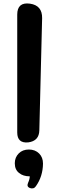

<svg xmlns="http://www.w3.org/2000/svg" viewBox="-20 -811 333 1103"><path d="M79 -727Q79 -800 152 -790Q223 -780 222 -707L206 -63Q205 -1 142 7Q79 13 79 -50ZM151 269Q132 261 141 240Q151 218 151 202Q113 202 90 183Q65 164 65 127Q65 93 88 70Q110 48 146 48Q182 48 205 71Q227 93 227 129Q226 203 186 259Q174 277 151 269Z"/></svg>

Font: MaokenZhuyuanTi
Style: Regular
Weight: 400
Designer: Fontworks Inc & LongZhuTi team: ZERO子、时光羊、荆南、频凡、刘鹏、Little White Dog、帆影Magmeta、奈白不弍、白日月球、ChaoTawei、雨三（排名不分先后）
Version: Version 1.000; 20230222